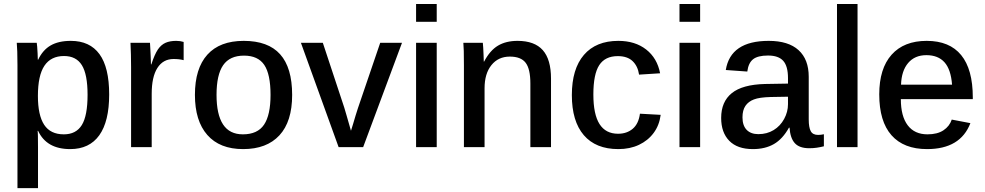

<svg xmlns="http://www.w3.org/2000/svg" viewBox="-20 -745 4986 972"><path d="M532.7 -266.6Q532.7 -130.4 482.7 -60.3Q432.6 9.8 335.4 9.8Q215.8 9.8 172.9 -82.5H170.4Q172.4 -75.7 172.4 2.4V207.5H68.4V-416Q68.4 -455.6 67.4 -483.6Q66.4 -511.7 64.9 -528.3H166Q167 -524.9 168.2 -509Q169.4 -493.2 170.4 -474.1Q171.4 -455.1 171.4 -442.9H173.3Q196.3 -491.7 236.3 -514.9Q276.4 -538.1 338.4 -538.1Q434.6 -538.1 483.6 -470.9Q532.7 -403.8 532.7 -266.6ZM423.3 -265.1Q423.3 -368.7 394.5 -415Q365.7 -461.4 304.2 -461.4Q237.8 -461.4 204.8 -412.1Q171.9 -362.8 171.9 -259.3Q171.9 -161.6 203.6 -113.3Q235.4 -64.9 303.2 -64.9Q365.2 -64.9 394.3 -112.1Q423.3 -159.2 423.3 -265.1Z M748 -270V0H643.6V-404.8Q643.6 -438 642.8 -468.3Q642.1 -498.5 640.6 -528.3H739.3Q740.2 -511.7 741.2 -494.6Q742.2 -477.5 742.7 -462.4Q743.2 -447.3 743.7 -435.8Q744.1 -424.3 744.1 -418.9H746.1Q762.2 -468.8 779.3 -494.6Q795.9 -518.6 817.9 -528.3Q839.8 -538.1 872.1 -538.1Q892.6 -538.1 909.7 -532.7V-440.4Q887.7 -446.3 858.9 -446.3Q805.7 -446.3 776.9 -401.1Q748 -356 748 -270Z M1459 -264.6Q1459 -129.4 1394.5 -59.8Q1330.1 9.8 1210.9 9.8Q1092.3 9.8 1029.5 -61.8Q966.8 -133.3 966.8 -264.6Q966.8 -398.4 1029.8 -468.3Q1092.8 -538.1 1213.9 -538.1Q1337.4 -538.1 1398.2 -470.2Q1459 -402.3 1459 -264.6ZM1349.6 -264.6Q1349.6 -369.1 1317.9 -416.3Q1286.1 -463.4 1215.3 -463.4Q1143.1 -463.4 1109.6 -414.8Q1076.2 -366.2 1076.2 -264.6Q1076.2 -165.5 1109.1 -115.2Q1142.1 -64.9 1209.5 -64.9Q1283.7 -64.9 1316.7 -113.8Q1349.6 -162.6 1349.6 -264.6Z M2015.1 -528.3 1818.4 0H1694.3L1503.4 -528.3H1614.3L1722.7 -200.7Q1726.1 -189.9 1734.6 -160.4Q1743.2 -130.9 1756.8 -83Q1761.7 -97.7 1767.8 -118.4Q1773.9 -139.2 1780.3 -160.4Q1786.6 -181.6 1792 -197.3L1904.8 -528.3Z M2190.9 -724.6V-634.8H2086.4V-724.6ZM2190.9 -528.3V0H2086.4V-528.3Z M2433.1 -298.3V0H2328.6V-413.6Q2328.6 -459 2327.9 -486.6Q2327.1 -514.2 2325.7 -528.3H2424.3Q2425.3 -520 2426.3 -503.4Q2427.2 -486.8 2428 -467.8Q2428.7 -448.7 2429.2 -433.1H2430.7Q2460.4 -489.7 2501 -513.9Q2541.5 -538.1 2600.1 -538.1Q2686 -538.1 2727.8 -491.2Q2769.5 -444.3 2769.5 -346.7V0H2665V-322.3Q2665 -396 2641.1 -427.2Q2617.2 -458.5 2561 -458.5Q2502.4 -458.5 2467.8 -415.3Q2433.1 -372.1 2433.1 -298.3Z M3110.4 9.8Q2996.1 9.8 2935.5 -60.8Q2875 -131.3 2875 -263.7Q2875 -396 2936 -467Q2997.1 -538.1 3110.4 -538.1Q3195.3 -538.1 3251.2 -494.4Q3307.1 -450.7 3321.8 -374L3215.3 -367.2Q3209 -410.2 3182.6 -435.5Q3156.2 -460.9 3107.4 -460.9Q3043.5 -460.9 3013.7 -415.3Q2983.9 -369.6 2983.9 -266.6Q2983.9 -166 3015.1 -116.9Q3046.4 -67.9 3108.9 -67.9Q3153.3 -67.9 3183.1 -93Q3212.9 -118.2 3219.7 -169.4L3324.7 -163.6Q3317.9 -110.8 3289.1 -72Q3260.3 -33.2 3214.6 -11.7Q3168.9 9.8 3110.4 9.8Z M3524.4 -724.6V-634.8H3419.9V-724.6ZM3524.4 -528.3V0H3419.9V-528.3Z M3791.5 9.8Q3712.9 9.8 3671.9 -32.2Q3630.9 -74.2 3630.9 -147.9Q3630.9 -230 3684.6 -273.4Q3738.3 -316.9 3852.5 -319.8L3969.2 -321.8V-349.6Q3969.2 -410.2 3945.1 -437Q3920.9 -463.9 3868.2 -463.9Q3815.9 -463.9 3792.2 -444.8Q3768.6 -425.8 3763.2 -382.8L3654.3 -390.6Q3678.2 -538.1 3871.6 -538.1Q3971.2 -538.1 4022.7 -491.2Q4074.2 -444.3 4074.2 -356.4V-140.6Q4074.2 -99.6 4084.5 -80.8Q4094.7 -62 4121.6 -62Q4136.2 -62 4150.9 -65.4V-4.4Q4131.3 0.5 4114 2.9Q4096.7 5.4 4076.7 5.4Q4026.9 5.4 4003.7 -20.3Q3980.5 -45.9 3977.1 -98.6H3974.1Q3941.9 -41 3897.7 -15.6Q3853.5 9.8 3791.5 9.8ZM3969.2 -255.4 3881.8 -253.9Q3824.7 -252.4 3796.9 -241.7Q3768.6 -231 3753.7 -209Q3738.8 -187 3738.8 -150.9Q3738.8 -109.4 3760 -87.6Q3781.2 -65.9 3819.3 -65.9Q3862.8 -65.9 3896.5 -86.4Q3930.2 -106.9 3949.7 -142.8Q3969.2 -178.7 3969.2 -217.3Z M4321.3 -724.6V0H4217.3V-724.6Z M4540.5 -243.2Q4540.5 -156.7 4575.2 -110.8Q4609.9 -64.9 4675.3 -64.9Q4725.6 -64.9 4756.3 -85.4Q4787.1 -106 4798.3 -139.6L4892.6 -121.6Q4842.3 9.8 4673.3 9.8Q4555.2 9.8 4493.2 -60.3Q4431.2 -130.4 4431.2 -267.1Q4431.2 -397.9 4493.7 -468Q4556.2 -538.1 4671.4 -538.1Q4787.1 -538.1 4845.9 -466.1Q4904.8 -394 4904.8 -252V-243.2ZM4799.8 -316.4Q4793.9 -393.6 4761.5 -429.7Q4729 -465.8 4669.9 -465.8Q4611.3 -465.8 4577.6 -426.3Q4543.9 -386.7 4541.5 -316.4Z"/></svg>

Font: Arimo Medium
Style: Regular
Weight: 500
Designer: Steve Matteson
Foundry: Monotype Imaging Inc.
Version: Version 1.33